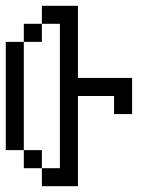

<svg xmlns="http://www.w3.org/2000/svg" viewBox="-20 -645 540 665"><path d="M125 -62.5V0H250V-312.5H375V-250H437.5Q437.5 -250 437.5 -375H250Q250 -375 250 -625H125V-562.5H62.5V-500H0Q0 -500 0 -125H62.5V-62.5ZM125 -62.5V-125H62.5Q62.5 -125 62.5 -500H125V-562.5H187.5Q187.5 -562.5 187.5 -62.5Z"/></svg>

Font: UnifontExMono
Style: Regular
Weight: 500
Version: Version 15.0.06